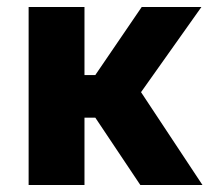

<svg xmlns="http://www.w3.org/2000/svg" viewBox="-20 -530 613 550"><path d="M62 0V-510H222V-315H253L386 -510H557L384 -266L560 0H382L253 -193H222V0Z"/></svg>

Font: Saira
Style: Bold
Weight: 700
Designer: Hector Gatti with collaboration of the Omnibus-Type team
Foundry: Omnibus-Type
Version: Version 1.100; ttfautohint (v1.8.3)